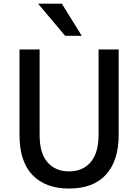

<svg xmlns="http://www.w3.org/2000/svg" viewBox="-20 -1035 769 1072"><path d="M88.9 -280.3V-758.8H201.2V-281.2Q201.2 -178.7 245.6 -128.4Q290 -78.1 365.2 -78.1Q442.4 -78.1 486.3 -129.9Q530.3 -181.6 530.3 -281.2V-758.8H642.6V-280.3Q642.6 -138.7 572.3 -60.5Q502 17.6 365.2 17.6Q233.4 17.6 161.1 -58.1Q88.9 -133.8 88.9 -280.3ZM192.4 -1014.6H325.2L436.5 -835H343.8Z"/></svg>

Font: Gothic A1 SemiBold
Style: Regular
Weight: 600
Version: Version 2.50